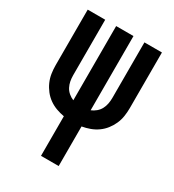

<svg xmlns="http://www.w3.org/2000/svg" viewBox="-178 -838 855 941"><g transform="rotate(30 250.0 -367.5)"><path d="M200 0V-224Q177 -228 155 -236Q133 -244 114 -257.5Q95 -271 80.5 -289.5Q66 -308 56.5 -329.5Q47 -351 43.5 -374Q40 -397 40 -421V-735H139V-421Q139 -404 142 -388Q145 -372 152.5 -357.5Q160 -343 173 -332Q186 -321 201 -315V-735H299V-315Q314 -321 327 -332Q340 -343 347.5 -357.5Q355 -372 358 -388Q361 -404 361 -421V-735H460V-421Q460 -397 456.5 -374Q453 -351 443.5 -329.5Q434 -308 419.5 -289.5Q405 -271 386 -257.5Q367 -244 345 -236Q323 -228 300 -224V0Z"/></g></svg>

Font: Iosevka Curly Semibold
Style: Regular
Weight: 600
Monospace: yes
Designer: Belleve Invis
Foundry: Belleve Invis
Version: Version 22.1.2; ttfautohint (v1.8.4)